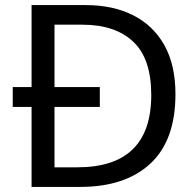

<svg xmlns="http://www.w3.org/2000/svg" viewBox="-20 -734 770 754"><path d="M317 -714Q424 -714 503 -674Q582 -634 625.5 -556.5Q669 -479 669 -364Q669 -183 570.5 -91.5Q472 0 295 0H104V-314H30V-392H104V-714ZM304 -637H194V-392H372V-314H194V-77H284Q574 -77 574 -361Q574 -504 503 -570.5Q432 -637 304 -637Z"/></svg>

Font: Noto Sans Old Permic
Style: Regular
Weight: 400
Designer: Monotype Design Team
Foundry: Monotype Imaging Inc.
Version: Version 2.001; ttfautohint (v1.8.4.7-5d5b)